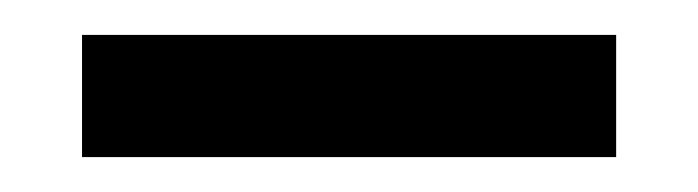

<svg xmlns="http://www.w3.org/2000/svg" viewBox="-20 -255 400 110"><path d="M333 -165H27V-235H333Z"/></svg>

Font: Triodion
Style: Regular
Weight: 400
Version: Version 1.201; ttfautohint (v1.8.4.7-5d5b)